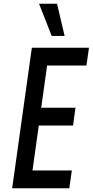

<svg xmlns="http://www.w3.org/2000/svg" viewBox="-20 -1005 495 1025"><path d="M455 -750 441.5 -655H231.5L200 -430H383L370 -335H187L153.5 -95H363.5L350 0H45L150 -750ZM256 -813 188.5 -985H284.5L325 -813Z"/></svg>

Font: Mohave Light Medium
Style: Italic
Weight: 500
Italic angle: -8°
Version: Version 2.003